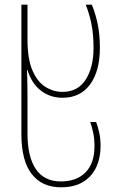

<svg xmlns="http://www.w3.org/2000/svg" viewBox="-20 -547 498 817"><path d="M239 250Q159 250 115 193.5Q71 137 71 23V-527H97V-379Q97 -296 118 -247.5Q139 -199 173 -177.5Q207 -156 246 -156Q311 -156 344.5 -208Q378 -260 378 -343Q378 -397 370 -440Q362 -483 345 -527H371Q388 -484 396.5 -441Q405 -398 405 -343Q405 -245 363.5 -188Q322 -131 246 -131Q194 -131 154.5 -161Q115 -191 97 -249H95Q96 -216 96.5 -184.5Q97 -153 97 -128V22Q97 120 132.5 172.5Q168 225 239 225Q306 225 344 186.5Q382 148 382 75Q382 41 376 15Q370 -11 364 -28H389Q395 -13 401.5 14Q408 41 408 75Q408 124 390 163.5Q372 203 334.5 226.5Q297 250 239 250Z"/></svg>

Font: Noto Sans Georgian Condensed Thin
Style: Regular
Weight: 100
Width: 3
Designer: Monotype Design Team, Akaki Razmadze
Foundry: Google LLC
Version: Version 2.005; ttfautohint (v1.8.4.7-5d5b)